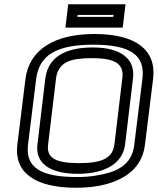

<svg xmlns="http://www.w3.org/2000/svg" viewBox="-20 -843 738 898"><path d="M696 -474C713 -611 613 -684 422 -684C233 -684 116 -610 99 -473L61 -166C45 -35 145 35 334 35C368 35 401 33 432 28C533 11 643 -38 658 -166L696 -474ZM646 -474 608 -166C597 -69 524 -37 430 -22C401 -17 372 -15 340 -15C166 -15 99 -62 111 -166L149 -473C163 -584 242 -634 416 -634C592 -634 660 -584 646 -474ZM409 -571C522 -571 561 -543 552 -476L515 -167C507 -106 462 -80 350 -80C236 -80 197 -106 205 -167L242 -476C252 -555 314 -571 409 -571ZM415 -621C314 -621 207 -594 192 -476L155 -167C144 -78 216 -30 344 -30C470 -30 554 -78 565 -167L602 -476C614 -569 543 -621 415 -621ZM557 -739 564 -798 567 -823H542H324H299L296 -798L289 -739L286 -714H311H529H554L557 -739ZM510 -764H342L343 -773H511L510 -764Z"/></svg>

Font: Gamestation Text Outline
Style: Italic
Weight: 400
Designer: Jonas Hecksher
Foundry: Jonas Hecksher, Playtypeª, e-types AS
Version: Version 1.003